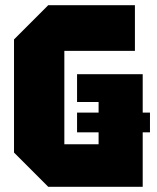

<svg xmlns="http://www.w3.org/2000/svg" viewBox="-20 -720 604 740"><path d="M34 -132V-568L166 -700H500V-524H228V-164H360V-327H277V-434H530V0H166ZM277 -210V-286H558V-210Z"/></svg>

Font: Tektur SemiCondensed ExtraBold
Style: Regular
Weight: 800
Width: 4
Designer: Adam Jagosz
Foundry: Adam Jagosz
Version: Version 1.005;gftools[0.9.30]